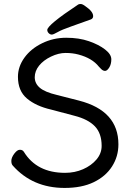

<svg xmlns="http://www.w3.org/2000/svg" viewBox="-20 -906 657 950"><path d="M430.2 -810.1Q380.9 -792 333 -775.4Q285.2 -758.8 264.6 -746.8Q244.1 -734.9 236.1 -734.9Q228 -734.9 220.9 -741.9Q213.9 -749 213.9 -757.8Q213.9 -782.2 367.2 -883.8Q371.1 -886.2 379.6 -886.2Q388.2 -886.2 402.8 -875Q440.9 -849.1 440.9 -826.2Q440.9 -814.9 430.2 -810.1ZM232.9 -363.8Q158.2 -380.9 113.5 -418.5Q68.8 -456.1 68.8 -525.9Q68.8 -576.2 100.8 -620.6Q132.8 -665 188.5 -692.1Q244.1 -719.2 307.6 -719.2Q371.1 -719.2 420.2 -702.1Q469.2 -685.1 500 -661.1Q530.8 -637.2 530.8 -612.5Q530.8 -587.9 520.3 -571.5Q509.8 -555.2 500 -555.2Q490.2 -555.2 481 -564L469.2 -576.2Q436 -618.2 368.2 -636.2Q338.9 -644 304.4 -644Q270 -644 232.4 -626Q194.8 -607.9 173.3 -581.1Q151.9 -554.2 151.9 -523.7Q151.9 -493.2 177 -471.7Q202.1 -450.2 262.2 -436L371.1 -408.2Q565.9 -357.9 565.9 -191.9Q565.9 -131.8 534.4 -82.5Q502.9 -33.2 443.8 -4.6Q384.8 23.9 299.8 23.9Q141.1 23.9 43 -86.9Q36.1 -94.2 36.1 -110.1Q36.1 -126 50.5 -145.5Q64.9 -165 78.4 -165Q91.8 -165 98.1 -154.8Q162.1 -50.8 301.8 -50.8Q350.1 -50.8 391.1 -68.8Q432.1 -86.9 457.5 -116.9Q482.9 -147 482.9 -184.1Q482.9 -246.1 449.5 -281Q416 -315.9 349.1 -333Z"/></svg>

Font: LXGW WenKai Screen
Style: Regular
Weight: 400
Designer: LXGW / Fontworks Inc.
Foundry: LXGW / Fontworks Inc.
Version: Version 1.510;January 18,2025